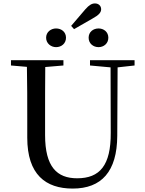

<svg xmlns="http://www.w3.org/2000/svg" viewBox="-20 -1083 843 1120"><path d="M307 -808C338 -808 365 -829 365 -863C365 -897 338 -917 307 -917C278 -917 249 -897 249 -863C249 -829 278 -808 307 -808ZM412 -913 520 -975C557 -995 570 -1011 570 -1029C570 -1049 555 -1063 534 -1063C516 -1063 500 -1054 478 -1029L395 -932ZM555 -808C585 -808 612 -829 612 -863C612 -897 585 -917 555 -917C524 -917 497 -897 497 -863C497 -829 524 -808 555 -808ZM505 -701 625 -690 626 -308C627 -118 562 -43 430 -43C312 -43 243 -110 243 -295V-394C243 -494 243 -594 244 -692L350 -701V-732H44V-701L137 -693C139 -594 139 -493 139 -394V-280C139 -65 246 17 404 17C572 17 663 -82 664 -291L666 -690L765 -701V-732H505Z"/></svg>

Font: Noto Serif JP Medium
Style: Regular
Weight: 500
Designer: Ryoko NISHIZUKA 西塚涼子 (kana & ideographs); Frank Grießhammer (Latin, Greek & Cyrillic); Wenlong ZHANG 张文龙 (bopomofo); San
Foundry: Adobe
Version: Version 2.001;hotconv 1.1.0;makeotfexe 2.6.0